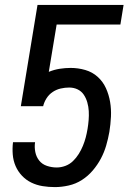

<svg xmlns="http://www.w3.org/2000/svg" viewBox="-20 -755 540 783"><path d="M204 8Q178 8 153.5 4Q129 0 107.5 -10.5Q86 -21 69.5 -38.5Q53 -56 43.5 -78Q34 -100 32 -125Q30 -150 33 -175H123Q120 -155 124 -135Q128 -115 140 -100Q152 -85 171.5 -78.5Q191 -72 211 -72Q229 -72 246.5 -78.5Q264 -85 277.5 -98Q291 -111 301 -127Q311 -143 318 -160Q325 -177 329.5 -194Q334 -211 337 -229Q340 -247 341.5 -265.5Q343 -284 342 -302Q341 -320 336 -337.5Q331 -355 321.5 -369Q312 -383 296.5 -390.5Q281 -398 262 -398Q245 -398 227.5 -394Q210 -390 195 -380Q180 -370 170 -354.5Q160 -339 156 -322H65L133 -735H484L471 -655H211L179 -462Q201 -471 223.5 -474.5Q246 -478 268 -478Q299 -478 328 -469.5Q357 -461 378.5 -441.5Q400 -422 412 -395.5Q424 -369 429 -339.5Q434 -310 432.5 -279Q431 -248 426 -217Q421 -189 413 -161.5Q405 -134 391.5 -108.5Q378 -83 358.5 -60Q339 -37 314 -21Q289 -5 260 1.5Q231 8 204 8Z"/></svg>

Font: Iosevka Medium
Style: Italic
Weight: 500
Italic angle: -9°
Monospace: yes
Designer: Belleve Invis
Foundry: Belleve Invis
Version: Version 32.5.0; ttfautohint (v1.8.4)